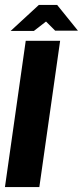

<svg xmlns="http://www.w3.org/2000/svg" viewBox="-22 -756 335 776"><path d="M-2 0 82 -591H221L137 0ZM21 -631 135 -736H209L293 -632H201L164 -669L115 -631Z"/></svg>

Font: Alumni Sans ExtraBold
Style: Italic
Weight: 800
Italic angle: -8°
Designer: Robert E. Leuschke
Foundry: Robert E. Leuschke
Version: Version 1.016